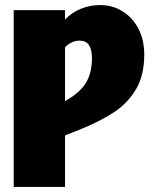

<svg xmlns="http://www.w3.org/2000/svg" viewBox="-20 -736 597 756"><path d="M548 -521Q548 -440 516 -385.5Q484 -331 431 -295.5Q378 -260 295 -226L236 -203V0H34V-696H236V-659Q263 -687 298.5 -701.5Q334 -716 375 -716Q423 -716 462.5 -691.5Q502 -667 525 -623Q548 -579 548 -521ZM342 -507Q342 -576 294 -576Q262 -576 236 -550V-338L243 -342Q298 -374 320 -412.5Q342 -451 342 -507Z"/></svg>

Font: Fira Sans Condensed Black
Style: Regular
Weight: 900
Width: 3
Designer: Carrois Corporate & Edenspiekermann AG
Foundry: Carrois Corporate GbR & Edenspiekermann AG
Version: Version 4.203